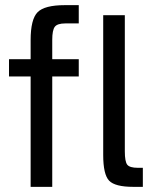

<svg xmlns="http://www.w3.org/2000/svg" viewBox="-20 -726 590 746"><path d="M465 -138Q465 -98 474.5 -86Q484 -74 516 -74H535V0H498Q427 0 404 -24Q381 -48 381 -124V-667H465ZM234 -635Q203 -635 193 -622Q183 -609 183 -571V-496H286V-429H183V0H99V-429H15V-496H99V-570Q99 -651 126 -678.5Q153 -706 232 -706H286V-635Z"/></svg>

Font: Atkinson Hyperlegible Pro
Style: Regular
Weight: 400
Designer: Elliott Scott, Megan Eiswerth, Linus Boman, Theodore Petrosky, Jacob Perez
Foundry: Braille Institute
Version: Version 1.5.1